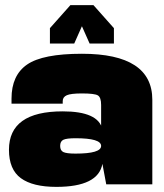

<svg xmlns="http://www.w3.org/2000/svg" viewBox="-20 -720 640 750"><path d="M25 -335V-315H225V-325Q225 -341 241 -348Q257 -355 300 -355Q349 -355 362 -347.5Q375 -340 375 -310V-220L575 -250V-330Q575 -510 300 -510Q147 -510 86 -468Q25 -426 25 -335ZM575 -250H375V-115L380 -80L395 0H575ZM15 -135Q15 -58 61.5 -24Q108 10 200 10Q364 10 380 -80L375 -150Q375 -120 275 -120Q240 -120 227.5 -126Q215 -132 215 -150Q215 -168 227.5 -174Q240 -180 275 -180Q375 -180 375 -150L380 -215Q364 -285 225 -285Q15 -285 15 -135ZM175 -550H270L310 -640V-700H255L175 -610ZM425 -550V-610L345 -700H290V-640L330 -550Z"/></svg>

Font: Millimetre
Style: Extrablack
Weight: 900
Designer: Jérémy Landes
Version: Version 1.0